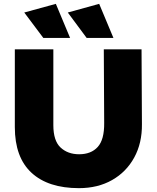

<svg xmlns="http://www.w3.org/2000/svg" viewBox="-20 -966 814 997"><path d="M519 -710H715L717 -321Q718 -223 677 -148Q636 -73 562 -31Q488 11 390 11Q230 11 143.5 -69Q57 -149 57 -306V-710H257V-316Q257 -235 294.5 -200Q332 -165 391 -165Q453 -165 487.5 -203Q522 -241 521 -328ZM430 -769 332 -901 495 -946 569 -769ZM205 -769 106 -901 270 -946 344 -769Z"/></svg>

Font: Livvic Black
Style: Regular
Weight: 900
Designer: Jacques Le Bailly, Baron von Fonthausen
Version: Version 1.001; ttfautohint (v1.8.2)